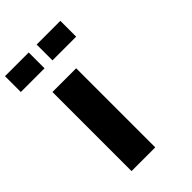

<svg xmlns="http://www.w3.org/2000/svg" viewBox="-255 -974 1073 1073"><g transform="rotate(-45 281.0 -437.5)"><path d="M125 0H312.5V-625H125ZM250 -750H437.5V-875H250ZM0 -750H187.5V-875H0Z"/></g></svg>

Font: Faithful 32x
Style: Semibold
Weight: 400
Foundry: Faithful Resource Pack
Version: Version 1.0; January 27, 2023